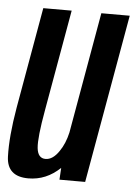

<svg xmlns="http://www.w3.org/2000/svg" viewBox="-49 -635 479 677"><g transform="rotate(5 190.5 -297.0)"><path d="M186.5 0 189 -42Q140 5 76.5 5Q1 5 -1.5 -65.2Q-4 -135.5 14 -240L77 -597.5H177.5L114.5 -240.5Q96.5 -140.5 100.2 -104.5Q104 -68.5 131 -68.5Q157 -68.5 179 -101.5Q198 -129 207 -168.5L282.5 -597.5H383L277.5 0Z"/></g></svg>

Font: Anybody Condensed Medium
Style: Italic
Weight: 500
Width: 3
Italic angle: -10°
Designer: Tyler Finck
Foundry: Etcetera Type Company
Version: Version 1.010; ttfautohint (v1.8.3) -l 8 -r 50 -G 200 -x 14 